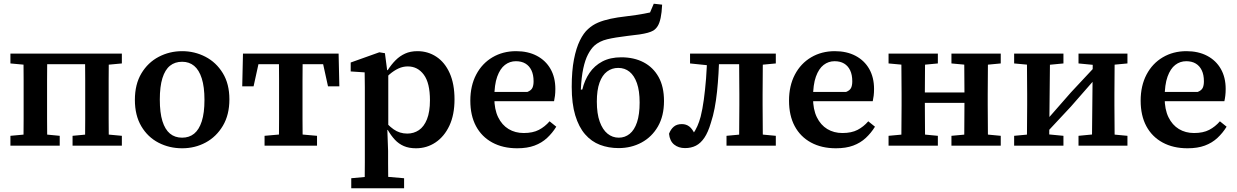

<svg xmlns="http://www.w3.org/2000/svg" viewBox="-20 -783 6650 1032"><path d="M106 0Q106 -30 106.5 -67.5Q107 -105 107 -144Q107 -183 107 -218V-277Q107 -312 107 -351Q107 -390 106.5 -427.5Q106 -465 106 -495H234Q234 -465 233.5 -427.5Q233 -390 233 -351Q233 -312 233 -277V-218Q233 -183 233 -144Q233 -105 233.5 -67.5Q234 -30 234 0ZM437 0Q437 -30 437.5 -67.5Q438 -105 438 -144Q438 -183 438 -218V-277Q438 -312 438 -351Q438 -390 437.5 -427.5Q437 -465 437 -495H565Q565 -465 564.5 -427.5Q564 -390 564 -351Q564 -312 564 -277V-218Q564 -183 564 -144Q564 -105 564.5 -67.5Q565 -30 565 0ZM36 0V-53L145 -63H197L301 -53V0ZM370 0V-53L476 -63H528L635 -53V0ZM36 -442V-495H164V-432H145ZM507 -432V-495H635V-442L528 -432ZM195 -438V-495H476V-438Z M959 14Q890 14 832 -16Q774 -46 739.5 -104.5Q705 -163 705 -246Q705 -330 740 -388.5Q775 -447 833 -477.5Q891 -508 959 -508Q1026 -508 1084 -478Q1142 -448 1177.5 -390Q1213 -332 1213 -249Q1213 -166 1178 -107Q1143 -48 1085.5 -17Q1028 14 959 14ZM959 -43Q997 -43 1023.5 -64.5Q1050 -86 1064.5 -131Q1079 -176 1079 -246Q1079 -316 1064.5 -361.5Q1050 -407 1023.5 -429Q997 -451 959 -451Q920 -451 893.5 -429.5Q867 -408 853 -363Q839 -318 839 -248Q839 -177 853 -132Q867 -87 893.5 -65Q920 -43 959 -43Z M1282 -319 1286 -495H1800L1804 -319H1743L1707 -483L1759 -438H1327L1379 -483L1343 -319ZM1402 0V-53L1515 -63H1571L1684 -53V0ZM1479 0Q1479 -30 1479.5 -67.5Q1480 -105 1480 -144Q1480 -183 1480 -218V-277Q1480 -312 1480 -351Q1480 -390 1479.5 -427.5Q1479 -465 1479 -495H1607Q1607 -465 1606.5 -427.5Q1606 -390 1606 -351Q1606 -312 1606 -277V-218Q1606 -183 1606 -144Q1606 -105 1606.5 -67.5Q1607 -30 1607 0Z M1868 229V175L1977 165H2035L2152 175V229ZM1940 229Q1940 192 1940.5 157.5Q1941 123 1941 89Q1941 55 1941 22V-269Q1941 -294 1941 -314.5Q1941 -335 1940.5 -354.5Q1940 -374 1940 -394L1865 -399V-447L2019 -502L2049 -497L2061 -405L2067 -401V-88L2062 -84L2066 28Q2066 60 2066 93Q2066 126 2066.5 159.5Q2067 193 2067 229ZM2216 14Q2178 14 2150.5 2Q2123 -10 2102.5 -32Q2082 -54 2064 -85H2024L2029 -155Q2063 -111 2095.5 -88Q2128 -65 2169 -65Q2204 -65 2231.5 -83.5Q2259 -102 2275 -142Q2291 -182 2291 -244Q2291 -337 2258 -381.5Q2225 -426 2172 -426Q2146 -426 2122 -415Q2098 -404 2074.5 -384Q2051 -364 2027 -336L2022 -406H2064Q2084 -437 2106.5 -459.5Q2129 -482 2157.5 -495Q2186 -508 2224 -508Q2280 -508 2325.5 -478Q2371 -448 2397 -390Q2423 -332 2423 -249Q2423 -166 2395.5 -107.5Q2368 -49 2321 -17.5Q2274 14 2216 14Z M2760 14Q2683 14 2626 -17Q2569 -48 2538.5 -105Q2508 -162 2508 -242Q2508 -322 2539.5 -382Q2571 -442 2627 -475Q2683 -508 2754 -508Q2818 -508 2865.5 -483Q2913 -458 2939 -412.5Q2965 -367 2965 -305Q2965 -285 2963 -268.5Q2961 -252 2958 -239H2585V-289H2815Q2835 -297 2841.5 -310.5Q2848 -324 2848 -346Q2848 -381 2836.5 -405Q2825 -429 2804 -441.5Q2783 -454 2753 -454Q2720 -454 2694 -434Q2668 -414 2652.5 -371Q2637 -328 2637 -257Q2637 -195 2657.5 -153Q2678 -111 2713.5 -89.5Q2749 -68 2795 -68Q2844 -68 2876.5 -85Q2909 -102 2934 -131L2970 -102Q2949 -68 2920.5 -41.5Q2892 -15 2853 -0.5Q2814 14 2760 14Z M3305 13Q3251 13 3205 -4.5Q3159 -22 3125 -61Q3091 -100 3072 -163Q3053 -226 3053 -316Q3053 -402 3065 -463.5Q3077 -525 3097 -565.5Q3117 -606 3141 -627Q3165 -649 3194.5 -661.5Q3224 -674 3261.5 -682Q3299 -690 3344 -695Q3376 -699 3400 -702.5Q3424 -706 3442 -709.5Q3460 -713 3474 -716L3494 -763L3539 -758Q3537 -715 3531 -687Q3525 -659 3515.5 -643.5Q3506 -628 3492 -619Q3480 -612 3462 -607Q3444 -602 3418 -598Q3392 -594 3353 -590Q3286 -582 3244 -572Q3202 -562 3174 -537Q3156 -520 3140.5 -490.5Q3125 -461 3115 -414.5Q3105 -368 3102 -301L3110 -302Q3122 -352 3148.5 -391Q3175 -430 3217.5 -452.5Q3260 -475 3319 -475Q3388 -475 3439.5 -448Q3491 -421 3520 -369Q3549 -317 3549 -240Q3549 -160 3516.5 -103.5Q3484 -47 3428.5 -17Q3373 13 3305 13ZM3306 -43Q3339 -43 3364.5 -63.5Q3390 -84 3404 -126Q3418 -168 3418 -232Q3418 -295 3403.5 -336Q3389 -377 3363.5 -397.5Q3338 -418 3303 -418Q3269 -418 3243 -398.5Q3217 -379 3202.5 -339Q3188 -299 3188 -237Q3188 -172 3203.5 -129Q3219 -86 3245.5 -64.5Q3272 -43 3306 -43Z M3662 13Q3627 13 3603.5 -6Q3580 -25 3576 -64Q3585 -88 3601.5 -102Q3618 -116 3645 -116Q3668 -116 3685 -103Q3702 -90 3716 -59L3706 -57H3709L3703 -60Q3719 -84 3728.5 -105.5Q3738 -127 3746 -156Q3756 -196 3763 -247Q3770 -298 3775 -360Q3780 -422 3781 -495H3846Q3845 -440 3842 -388.5Q3839 -337 3834 -290Q3829 -243 3821 -201Q3813 -159 3801 -123Q3786 -72 3766 -42.5Q3746 -13 3720.5 0Q3695 13 3662 13ZM3689 -442V-495H3802V-432H3786ZM3808 -438V-495H3991V-438ZM3885 0V-53L3992 -63H4044L4150 -53V0ZM3952 0Q3953 -31 3953 -68Q3953 -105 3953.5 -144Q3954 -183 3954 -218V-277Q3954 -312 3953.5 -351Q3953 -390 3953 -427.5Q3953 -465 3952 -495H4081Q4080 -465 4080 -427.5Q4080 -390 4079.5 -351Q4079 -312 4079 -277V-218Q4079 -183 4079.5 -144Q4080 -105 4080 -68Q4080 -31 4081 0ZM4023 -432V-495H4150V-442L4044 -432Z M4473 14Q4396 14 4339 -17Q4282 -48 4251.5 -105Q4221 -162 4221 -242Q4221 -322 4252.5 -382Q4284 -442 4340 -475Q4396 -508 4467 -508Q4531 -508 4578.5 -483Q4626 -458 4652 -412.5Q4678 -367 4678 -305Q4678 -285 4676 -268.5Q4674 -252 4671 -239H4298V-289H4528Q4548 -297 4554.5 -310.5Q4561 -324 4561 -346Q4561 -381 4549.5 -405Q4538 -429 4517 -441.5Q4496 -454 4466 -454Q4433 -454 4407 -434Q4381 -414 4365.5 -371Q4350 -328 4350 -257Q4350 -195 4370.5 -153Q4391 -111 4426.5 -89.5Q4462 -68 4508 -68Q4557 -68 4589.5 -85Q4622 -102 4647 -131L4683 -102Q4662 -68 4633.5 -41.5Q4605 -15 4566 -0.5Q4527 14 4473 14Z M4824 0Q4825 -30 4825 -67.5Q4825 -105 4825.5 -144Q4826 -183 4826 -218V-277Q4826 -312 4825.5 -351Q4825 -390 4825 -427.5Q4825 -465 4824 -495H4953Q4952 -465 4952 -427.5Q4952 -390 4951.5 -351Q4951 -312 4951 -277V-238Q4951 -194 4951.5 -150.5Q4952 -107 4952 -68.5Q4952 -30 4953 0ZM5162 0Q5163 -31 5163 -69Q5163 -107 5163.5 -150.5Q5164 -194 5164 -238V-277Q5164 -312 5163.5 -351Q5163 -390 5163 -427.5Q5163 -465 5162 -495H5291Q5290 -465 5290 -427.5Q5290 -390 5289.5 -351Q5289 -312 5289 -277V-218Q5289 -183 5289.5 -144Q5290 -105 5290 -67.5Q5290 -30 5291 0ZM4756 0V-53L4864 -63H4916L5021 -53V0ZM4756 -442V-495H5021V-442L4916 -432H4864ZM5094 0V-53L5202 -63H5254L5359 -53V0ZM5094 -442V-495H5359V-442L5254 -432H5202ZM4913 -230V-286H5201V-230Z M5431 0V-53L5538 -63H5592L5696 -53V0ZM5777 0V-53L5880 -63H5934L6040 -53V0ZM5499 0Q5500 -30 5500 -67.5Q5500 -105 5500.5 -144Q5501 -183 5501 -218V-277Q5501 -312 5500.5 -351Q5500 -390 5500 -427.5Q5500 -465 5499 -495H5624L5619 0ZM5596 -60 5574 -125H5595L5736 -286L5877 -437L5896 -370H5876L5736 -210ZM5849 0 5854 -495H5972Q5971 -465 5971 -427.5Q5971 -390 5970.5 -351Q5970 -312 5970 -277V-218Q5970 -183 5970.5 -144Q5971 -105 5971 -67.5Q5971 -30 5972 0ZM5431 -442V-495H5696V-442L5592 -432H5539ZM5777 -442V-495H6040V-442L5934 -432H5880Z M6363 14Q6286 14 6229 -17Q6172 -48 6141.5 -105Q6111 -162 6111 -242Q6111 -322 6142.5 -382Q6174 -442 6230 -475Q6286 -508 6357 -508Q6421 -508 6468.5 -483Q6516 -458 6542 -412.5Q6568 -367 6568 -305Q6568 -285 6566 -268.5Q6564 -252 6561 -239H6188V-289H6418Q6438 -297 6444.5 -310.5Q6451 -324 6451 -346Q6451 -381 6439.5 -405Q6428 -429 6407 -441.5Q6386 -454 6356 -454Q6323 -454 6297 -434Q6271 -414 6255.5 -371Q6240 -328 6240 -257Q6240 -195 6260.5 -153Q6281 -111 6316.5 -89.5Q6352 -68 6398 -68Q6447 -68 6479.5 -85Q6512 -102 6537 -131L6573 -102Q6552 -68 6523.5 -41.5Q6495 -15 6456 -0.5Q6417 14 6363 14Z"/></svg>

Font: Source Serif 4 SemiBold
Style: Regular
Weight: 600
Designer: Frank Grießhammer
Foundry: Adobe Systems Incorporated
Version: Version 4.004;hotconv 1.0.116;makeotfexe 2.5.65601